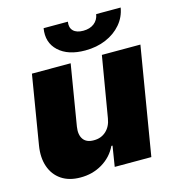

<svg xmlns="http://www.w3.org/2000/svg" viewBox="-111 -840 855 940"><g transform="rotate(-15 316.5 -369.5)"><path d="M385.7 -238.3 437.5 -545.9H632.8L542 0H356.4L373 -103.5H367.2Q342.3 -51.8 292.5 -22.2Q242.7 7.3 181.6 6.8Q124.5 6.8 85.9 -19.3Q47.4 -45.4 31.5 -91.6Q15.6 -137.7 25.4 -197.3L83 -545.9H279.3L228.5 -238.3Q222.2 -198.2 238.5 -175Q254.9 -151.9 292 -152.3Q328.6 -151.9 354 -175Q379.4 -198.2 385.7 -238.3ZM365.2 -587.9Q278.3 -587.9 231.2 -631.6Q184.1 -675.3 195.8 -746.1H318.8Q314 -716.8 330.3 -700.2Q346.7 -683.6 380.9 -683.6Q414.1 -683.6 435.8 -700.2Q457.5 -716.8 462.4 -746.1H586.4Q578.6 -699.2 548.1 -663.6Q517.6 -627.9 470.5 -607.9Q423.3 -587.9 365.2 -587.9Z"/></g></svg>

Font: Inter Tight Black
Style: Italic
Weight: 900
Italic angle: -9.39999°
Designer: Rasmus Andersson
Foundry: rsms
Version: Version 3.004; ttfautohint (v1.8.4.7-5d5b)